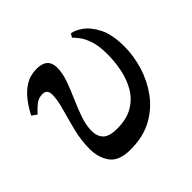

<svg xmlns="http://www.w3.org/2000/svg" viewBox="-129 -616 759 759"><g transform="rotate(-45 251.0 -236.0)"><path d="M198 10Q134 10 109.5 -24Q85 -58 85 -106Q85 -154 97 -202Q109 -250 121 -292Q133 -334 133 -362Q133 -392 107 -392Q84 -392 67 -378Q50 -364 36 -348L15 -363Q29 -391 49.5 -418Q70 -445 97.5 -462Q125 -479 161 -479Q222 -479 222 -424Q222 -394 209.5 -359Q197 -324 181 -288Q165 -252 153 -217Q141 -182 141 -151Q141 -121 158 -103.5Q175 -86 219 -86Q273 -86 308 -107Q343 -128 363 -162Q383 -196 391.5 -237.5Q400 -279 400 -321Q400 -369 390 -398Q380 -427 367.5 -443Q355 -459 347 -467L356 -482Q375 -480 401.5 -461.5Q428 -443 448.5 -403Q469 -363 469 -295Q469 -244 453 -190.5Q437 -137 404 -91.5Q371 -46 320 -18Q269 10 198 10Z"/></g></svg>

Font: STIX Two Text Medium
Style: Italic
Weight: 500
Italic angle: -12°
Designer: Ross Mills, John Hudson & Paul Hanslow, Tiro Typeworks Ltd; with prior portions MicroPress Inc. and Coen Hoffman, Elsevi
Foundry: Tiro Typeworks Ltd
Version: Version 2.13 b171